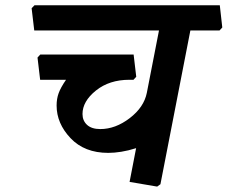

<svg xmlns="http://www.w3.org/2000/svg" viewBox="-20 -669 850 717"><path d="M800.8 -649.4 810.1 -566.4 799.8 -555.2H690.9L579.1 19L566.9 27.8L463.9 10.3L488.3 -115.7Q459 -106.4 432.9 -102.3Q406.7 -98.1 384.3 -98.1Q295.4 -98.1 243.4 -153.1Q191.4 -208 191.4 -274.9Q191.4 -300.3 199 -321Q206.5 -341.8 226.6 -371.1H129.9L120.1 -454.1L130.4 -465.3H479L488.8 -382.3L478.5 -371.1H463.4Q388.2 -371.1 338.1 -330.8Q288.1 -290.5 288.1 -243.2Q288.1 -218.3 305.2 -202.6Q322.3 -187 354.5 -187Q411.1 -187 464.4 -227.8Q517.6 -268.6 528.3 -322.3L573.7 -555.2H107.9L98.1 -638.2L108.9 -649.4Z"/></svg>

Font: Sitara
Style: Bold Italic
Weight: 700
Italic angle: -11°
Designer: Neelakash Kshetrimayum
Foundry: Neelakash Kshetrimayum
Version: Version 1.000;PS Version 1.000;PS 1.0;hotconv 1.;hotconv 1.0